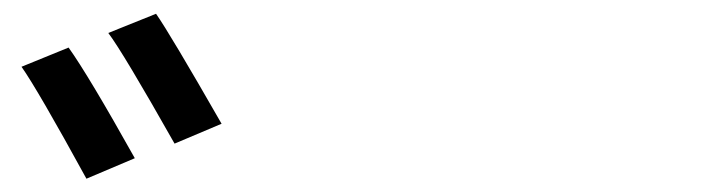

<svg xmlns="http://www.w3.org/2000/svg" viewBox="-20 -865 1040 283"><path d="M11.7 -766.6 81.1 -794.9Q110.4 -753.9 178.7 -631.8L107.4 -601.6Q35.2 -733.4 11.7 -766.6ZM139.6 -816.4 210 -844.7Q230.5 -815.4 306.6 -682.6L237.3 -653.3Q161.1 -788.1 139.6 -816.4Z"/></svg>

Font: GenEi Gothic M SemiBold
Style: Regular
Weight: 500
Designer: o_tamon (Modified); [Source Han Sans]
Ryoko NISHIZUKA  (kana & ideographs); Paul D. Hunt (Latin, Greek & Cyrillic); Wenl
Version: Version 1.1a;Original Version 1.004